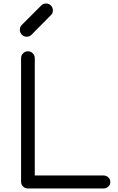

<svg xmlns="http://www.w3.org/2000/svg" viewBox="-20 -1073 673 1093"><path d="M139 0Q123 0 111.5 -11Q100 -22 100 -39V-742Q100 -758 111.5 -769.5Q123 -781 139 -781Q155 -781 166.5 -769.5Q178 -758 178 -742V-74H569Q585 -74 596.5 -63.5Q608 -53 608 -37Q608 -21 596.5 -10.5Q585 0 569 0ZM132 -864Q116 -864 104.5 -875.5Q93 -887 93 -903Q93 -919 102 -929L215 -1042Q226 -1053 242 -1053Q259 -1053 270 -1041.5Q281 -1030 281 -1013Q281 -1006 278.5 -999Q276 -992 270 -987L158 -874Q148 -864 132 -864Z"/></svg>

Font: Comfortaa
Style: Regular
Weight: 400
Designer: Johan Aakerlund
Foundry: Johan Aakerlund
Version: Version 3.104; ttfautohint (v1.8.1.43-b0c9)